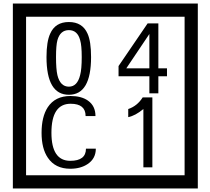

<svg xmlns="http://www.w3.org/2000/svg" viewBox="-20 -980 1195 1090"><path d="M1103 90H53V-960H1103ZM1028 15V-885H128V15ZM497 -656Q497 -442 371 -442Q244 -442 244 -656Q244 -744 265 -789Q294 -855 371 -855Q448 -855 477 -789Q497 -745 497 -656ZM444 -656Q444 -723 435 -752Q420 -809 371 -809Q322 -809 306 -752Q298 -723 298 -656Q298 -587 306 -553Q322 -488 371 -488Q419 -488 435 -554Q444 -587 444 -656ZM928 -547H879V-450H828V-547H653V-605L818 -847H879V-592H928ZM828 -592V-787L697 -592ZM524 -136Q524 -80 478 -49Q438 -22 379 -22Q294 -22 252 -84Q216 -136 216 -226Q216 -317 251 -371Q293 -435 380 -435Q442 -435 479 -409Q522 -379 522 -321H466Q466 -391 381 -391Q272 -391 272 -226Q272 -67 379 -67Q468 -67 468 -136ZM845 -30H794V-361Q748 -323 708 -315V-361Q759 -378 790 -427H845Z"/></svg>

Font: Unicode BMP Fallback SIL
Style: Regular
Weight: 400
Foundry: NRSI, SIL International
Version: Version 5.1 Based on Unicode 5.1